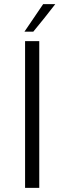

<svg xmlns="http://www.w3.org/2000/svg" viewBox="-20 -914 314 934"><path d="M102 -714H171V0H102ZM99 -760 190 -894H249Q223 -860 196 -826.5Q169 -793 142 -760Z"/></svg>

Font: Josefin Sans
Style: Regular
Weight: 400
Designer: Santiago Orozco
Foundry: Typemade
Version: Version 1.0